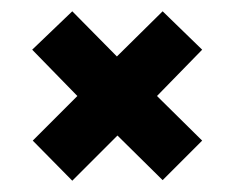

<svg xmlns="http://www.w3.org/2000/svg" viewBox="-20 -477 415 340"><path d="M38 -228 117 -307 37 -389 108 -457 187 -377 268 -457 338 -389 258 -307 338 -228 268 -158 188 -237 108 -157Z"/></svg>

Font: Pridi Medium
Style: Regular
Weight: 500
Designer: Katatrad Team
Foundry: CadsonDemak
Version: Version 1.001